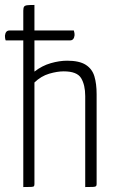

<svg xmlns="http://www.w3.org/2000/svg" viewBox="-32 -755 458 775"><path d="M62 0V-592H-9Q-11 -597 -11.5 -602Q-12 -607 -12 -611Q-11 -621 -6.5 -626.5Q-2 -632 7 -632H62V-712Q62 -724 65.5 -728.5Q69 -733 79 -734Q89 -735 107 -735V-632H266Q268 -626 268.5 -621.5Q269 -617 269 -613Q268 -603 263.5 -597.5Q259 -592 251 -592H107V-466Q138 -490 173 -500Q208 -510 239 -510Q288 -510 314 -493.5Q340 -477 349 -447Q358 -417 358 -375V-12Q358 -6 355.5 -3.5Q353 -1 343.5 -0.5Q334 0 312 0V-367Q312 -412 295.5 -439.5Q279 -467 225 -467Q199 -467 166.5 -457.5Q134 -448 107 -422V-12Q107 -6 105 -3.5Q103 -1 94 -0.5Q85 0 62 0Z"/></svg>

Font: Yanone Kaffeesatz Light
Style: Regular
Weight: 300
Designer: Yanone (Cyrillic: Daniel Pouzeot, Huerta Tipografica, and Cyreal)
Foundry: Yanone
Version: Version 2.003